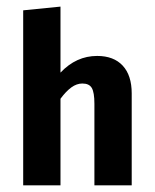

<svg xmlns="http://www.w3.org/2000/svg" viewBox="-20 -558 466 578"><path d="M162.1 -339.4Q209.5 -389.6 272.5 -389.6Q322.3 -389.6 349.4 -360.4Q376.5 -331.1 376.5 -276.9V0H264.2V-245.6Q264.2 -279.8 256.3 -293.2Q248.5 -306.6 228 -306.6Q210.9 -306.6 194.8 -294.9Q178.7 -283.2 162.1 -260.7V0H49.8V-526.9L162.1 -538.1Z"/></svg>

Font: Amiri Typewriter
Style: Bold
Weight: 700
Monospace: yes
Designer: Khaled Hosny
Version: Version 1.1